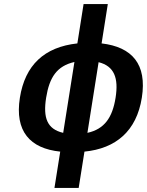

<svg xmlns="http://www.w3.org/2000/svg" viewBox="-20 -740 728 951"><path d="M682.5 -256C708.8 -422.1 634.4 -507.3 483.2 -525L514 -720H394L363.2 -525C199 -507 104.1 -417.3 78.5 -256C52.3 -90.3 127.9 -4.5 278.3 11L249.7 191H369.7L398.3 11C554.3 -4.4 656.4 -91 682.5 -256ZM348.6 -433 293 -82C213.1 -100.4 192.8 -156.5 208.5 -256C224.7 -357.8 262.2 -413.2 348.6 -433ZM413 -82 468.4 -432C545.9 -412.5 568 -353.8 552.5 -256C537 -157.8 497.3 -100.4 413 -82Z"/></svg>

Font: Fog Sans
Style: It
Weight: 700
Foundry: Intel Corporation
Version: Version 1.00